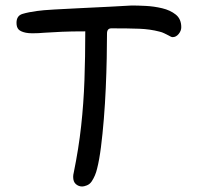

<svg xmlns="http://www.w3.org/2000/svg" viewBox="-20 -698 718 698"><path d="M279 -20Q266 -20 256 -28.5Q246 -37 246 -55Q246 -59 246.5 -62.5Q247 -66 248 -70Q266 -158 275 -240Q284 -322 287 -406.5Q290 -491 290 -584Q238 -584 205 -582.5Q172 -581 141 -579Q131 -578 120 -577.5Q109 -577 98 -577Q91 -577 85 -577.5Q79 -578 74 -579Q55 -583 47.5 -591Q40 -599 40 -615Q40 -641 62 -647.5Q84 -654 114 -658Q134 -661 178 -663.5Q222 -666 274.5 -668.5Q327 -671 377 -673.5Q427 -676 459 -678Q480 -678 510 -676.5Q540 -675 569.5 -668Q599 -661 619 -645Q639 -629 639 -599Q639 -586 629.5 -574.5Q620 -563 608 -563Q604 -563 600.5 -565Q597 -567 593 -569Q585 -573 577 -577Q569 -581 560 -583Q526 -592 486.5 -593.5Q447 -595 385 -595Q369 -595 369 -576Q369 -538 368 -486.5Q367 -435 364.5 -378Q362 -321 357.5 -265.5Q353 -210 347 -163Q341 -116 333 -85Q327 -59 313 -38Q306 -28 295.5 -24Q285 -20 279 -20Z"/></svg>

Font: Fuzzy Bubbles
Style: Regular
Weight: 400
Designer: Robert E. Leuschke
Foundry: Robert E. Leuschke
Version: Version 1.010; ttfautohint (v1.8.3)